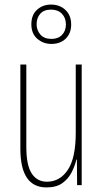

<svg xmlns="http://www.w3.org/2000/svg" viewBox="-20 -809 448 839"><path d="M337 -527V0H317L316 -112H314Q307 -83 292.5 -55Q278 -27 252 -8.5Q226 10 183 10Q69 10 69 -159V-527H95V-167Q95 -87 118.5 -51Q142 -15 185 -15Q242 -15 276.5 -67Q311 -119 311 -228V-527ZM205 -617Q169 -617 143 -639.5Q117 -662 117 -703Q117 -744 142 -766.5Q167 -789 203 -789Q241 -789 266 -765.5Q291 -742 291 -702Q291 -663 267 -640Q243 -617 205 -617ZM205 -639Q234 -639 251 -656.5Q268 -674 268 -702Q268 -731 250.5 -749Q233 -767 203 -767Q172 -767 156 -749Q140 -731 140 -703Q140 -677 156.5 -658Q173 -639 205 -639Z"/></svg>

Font: Noto Sans Gujarati ExtraCondensed Thin
Style: Regular
Weight: 100
Width: 2
Designer: Jelle Bosma - Monotype Design Team, Universal Thirst
Foundry: Monotype Imaging Inc.
Version: Version 2.106; ttfautohint (v1.8.4.7-5d5b)